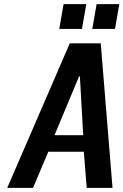

<svg xmlns="http://www.w3.org/2000/svg" viewBox="-20 -910 598 930"><path d="M15 0 318 -700H468L525 0H400L386 -175H214L140 0ZM244 -255H383L367 -540H363ZM427 -770 448 -890H558L537 -770ZM267 -770 288 -890H398L377 -770Z"/></svg>

Font: Cuprum
Style: Bold Italic
Weight: 700
Italic angle: -10°
Designer: Jovanny Lemonad
Foundry: Jovanny Lemonad
Version: Version 3.000